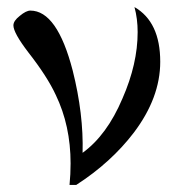

<svg xmlns="http://www.w3.org/2000/svg" viewBox="-20 -499 505 544"><path d="M434 -324Q434 -222 359 -123Q295 -39 196 25H177Q180 -5 180 -36Q180 -143 138 -230Q114 -282 60 -351Q18 -406 18 -427Q18 -440 36 -454Q54 -469 66 -469Q142 -469 186 -299Q217 -176 214 -66Q283 -116 327 -220Q370 -318 370 -408Q370 -446 361 -479Q434 -437 434 -324Z"/></svg>

Font: GFS Didot
Style: Regular
Weight: 400
Designer: Takis Katsoulidis and George D. Matthiopoulos
Foundry: Takis Katsoulidis and George D. Matthiopoulos
Version: Version 1.0